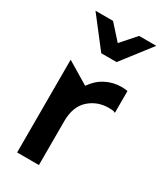

<svg xmlns="http://www.w3.org/2000/svg" viewBox="-192 -829 760 900"><g transform="rotate(30 188.0 -379.5)"><path d="M333 -511Q286 -511 246.5 -490Q207 -469 181 -430L61 -502V0H179V-237Q179 -316 223 -356Q267 -396 330 -396Q340 -396 349 -395Q358 -394 365 -390V-508Q350 -511 333 -511ZM283 -759 213 -680 142 -759H47L170 -600H253L376 -759Z"/></g></svg>

Font: Geom Medium
Style: Bold
Weight: 500
Version: Version 1.102